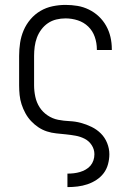

<svg xmlns="http://www.w3.org/2000/svg" viewBox="-20 -548 540 783"><path d="M255 215V160H256Q269 160 281.5 158.5Q294 157 306 153.5Q318 150 329.5 143.5Q341 137 349 127.5Q357 118 361 106Q365 94 365 81Q365 61 354 44Q343 27 325.5 18Q308 9 288.5 5.5Q269 2 249.5 0Q230 -2 210 -4Q190 -6 171.5 -12Q153 -18 136.5 -29Q120 -40 106.5 -54.5Q93 -69 83.5 -86.5Q74 -104 68 -122.5Q62 -141 60 -160.5Q58 -180 58 -200V-320Q58 -347 62 -373.5Q66 -400 76.5 -424.5Q87 -449 104.5 -469.5Q122 -490 145 -503.5Q168 -517 194.5 -522.5Q221 -528 247 -528Q272 -528 296 -524Q320 -520 342.5 -509Q365 -498 383 -481Q401 -464 413 -442.5Q425 -421 430.5 -397Q436 -373 436 -348V-344H375V-347Q375 -373 366.5 -397.5Q358 -422 340 -439.5Q322 -457 297.5 -465Q273 -473 247 -473Q228 -473 209.5 -468.5Q191 -464 175.5 -453.5Q160 -443 148.5 -427.5Q137 -412 130.5 -394.5Q124 -377 121.5 -358Q119 -339 119 -320V-200Q119 -177 124 -153.5Q129 -130 141.5 -110.5Q154 -91 174 -77.5Q194 -64 217 -59.5Q240 -55 263.5 -54Q287 -53 309.5 -47Q332 -41 353.5 -30.5Q375 -20 391.5 -3.5Q408 13 417 35.5Q426 58 426 81Q426 101 420.5 121.5Q415 142 403 158Q391 174 373.5 185.5Q356 197 336.5 203.5Q317 210 296.5 212.5Q276 215 256 215Z"/></svg>

Font: Iosevka Fixed SS04 Light
Style: Regular
Weight: 300
Monospace: yes
Designer: Belleve Invis
Foundry: Belleve Invis
Version: Version 32.5.0